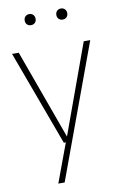

<svg xmlns="http://www.w3.org/2000/svg" viewBox="-103 -799 671 1075"><g transform="rotate(-10 232.0 -261.5)"><path d="M208.5 0 9.5 -540H47.5L232 -31L417 -540H454L174.5 220H138.5L220 0ZM322.5 -680Q309 -680 300.2 -688.5Q291.5 -697 291.5 -711Q291.5 -725.5 300.2 -734.2Q309 -743 322.5 -743Q336 -743 344.8 -734.2Q353.5 -725.5 353.5 -711Q353.5 -697 344.8 -688.5Q336 -680 322.5 -680ZM142.5 -680Q129 -680 120.2 -688.5Q111.5 -697 111.5 -711Q111.5 -725.5 120.2 -734.2Q129 -743 142.5 -743Q156 -743 164.8 -734.2Q173.5 -725.5 173.5 -711Q173.5 -697 164.8 -688.5Q156 -680 142.5 -680Z"/></g></svg>

Font: Encode Sans SemiCondensed SemiCondensed Thin
Style: Regular
Weight: 100
Width: 4
Designer: Multiple Designers
Foundry: Impallari Type
Version: Version 3.000; ttfautohint (v1.8.3) -l 8 -r 50 -G 200 -x 14 